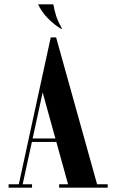

<svg xmlns="http://www.w3.org/2000/svg" viewBox="-20 -873 541 893"><path d="M172 -466 225 -699H241L436 0H301ZM216 -699H234L82 0H64ZM429 -16H481V0H433ZM255 -16H303V0H255ZM76 -16H129V0H76ZM20 -16H70L64 0H20ZM120 -229H298L295 -213H118ZM264 -739Q232 -758 203 -787.5Q174 -817 157 -853H228Q233 -825 241 -799.5Q249 -774 269 -739Z"/></svg>

Font: Emberly Black
Style: Regular
Weight: 900
Designer: Rajesh Rajput
Foundry: Rajesh Rajput
Version: Version 1.000